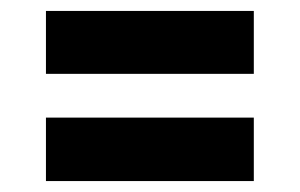

<svg xmlns="http://www.w3.org/2000/svg" viewBox="-20 -428 548 351"><path d="M64 -293V-408H444V-293ZM64 -97V-213H444V-97Z"/></svg>

Font: Saira Semi Condensed
Style: Bold
Weight: 700
Width: 4
Designer: Hector Gatti with collaboration of the Omnibus-Type team
Foundry: Omnibus-Type
Version: Version 1.001; ttfautohint (v1.8)